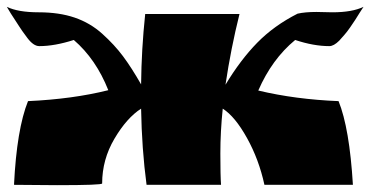

<svg xmlns="http://www.w3.org/2000/svg" viewBox="-20 -541 1089 562"><path d="M147 1 21 0Q29 -163 62 -245Q193 -251 297 -277Q261 -368 196 -424Q140 -406 95 -406Q78 -406 60 -430Q42 -454 36 -464Q5 -511 0 -521Q33 -505 93 -505Q153 -505 198.5 -489.5Q244 -474 279.5 -442Q315 -410 340 -376.5Q365 -343 393 -294Q394 -396 405 -500H681Q656 -400 640 -293Q684 -366 733 -416Q782 -466 851 -501Q873 -506 906 -506L953 -505Q1011 -505 1044 -521Q1041 -517 1033 -504Q1025 -491 1019.5 -482.5Q1014 -474 1005 -461Q996 -448 988.5 -439.5Q981 -431 973 -422Q957 -406 944 -406Q898 -406 844 -424Q776 -368 736 -276Q845 -250 971 -245Q1003 -166 1013 0H754Q738 -74 703 -137Q668 -200 632 -223Q625 -156 625 -91.5Q625 -27 627 0H409Q395 -105 393 -223Q351 -196 315 -135Q279 -74 279 -4Q279 1 147 1Z"/></svg>

Font: Ruslan Display
Style: Regular
Weight: 400
Version: Version 1.000